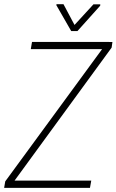

<svg xmlns="http://www.w3.org/2000/svg" viewBox="-25 -915 567 935"><path d="M419.4 -35.6 413.1 0H7.8L14.2 -35.6ZM518.6 -683.1 20 0H-4.9L0.5 -31.7L497.6 -710.4H522.5ZM506.8 -710.9 501 -675.8H125L130.9 -710.9ZM284.2 -894.5 337.9 -793.5 430.2 -894H463.4L462.9 -887.2L352.1 -763.7H321.8L249.5 -889.6L250 -894.5Z"/></svg>

Font: Roboto Condensed ExtraLight
Style: Italic
Weight: 250
Italic angle: -12°
Designer: Christian Robertson
Foundry: Google
Version: Version 3.008; 2023